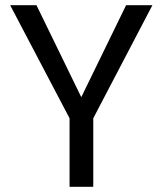

<svg xmlns="http://www.w3.org/2000/svg" viewBox="-20 -717 624 737"><path d="M19 -697H120L292 -344L464 -697H565L338 -263V0H247V-263Z"/></svg>

Font: Poppins
Style: Regular
Weight: 400
Designer: Ninad Kale (Devanagari), Jonny Pinhorn (Latin)
Foundry: Indian Type Foundry
Version: Version 3.002 2017